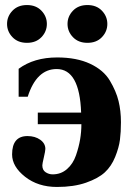

<svg xmlns="http://www.w3.org/2000/svg" viewBox="-20 -730 534 762"><path d="M269.5 -582.5Q248 -605 248 -635Q248 -665 269.5 -687.5Q291 -710 327 -710Q363 -710 384.5 -687.5Q406 -665 406 -635Q406 -605 384.5 -582.5Q363 -560 327 -560Q291 -560 269.5 -582.5ZM29.5 -582.5Q8 -605 8 -635Q8 -665 29.5 -687.5Q51 -710 87 -710Q123 -710 144.5 -687.5Q166 -665 166 -635Q166 -605 144.5 -582.5Q123 -560 87 -560Q51 -560 29.5 -582.5ZM28 -117Q28 -190 89 -190Q119 -190 139.5 -175.5Q160 -161 160 -139Q160 -131 154 -105.5Q148 -80 148 -74Q148 -55 161 -46.5Q174 -38 189 -38Q222 -38 246 -59Q270 -80 281.5 -113.5Q293 -147 298 -177Q303 -207 303 -237H130V-283H302Q296 -456 205 -456Q125 -456 90 -346H54V-457Q115 -502 207 -502Q284 -502 337.5 -477Q391 -452 416 -410Q441 -368 450.5 -329Q460 -290 460 -245Q460 -206 456 -175Q452 -144 437 -107Q422 -70 396 -46Q370 -22 321.5 -5Q273 12 206 12Q131 12 79.5 -28.5Q28 -69 28 -117Z"/></svg>

Font: Heuristica
Style: Bold
Weight: 700
Version: Version 1.0.2